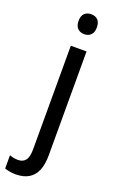

<svg xmlns="http://www.w3.org/2000/svg" viewBox="-221 -786 648 1070"><g transform="rotate(20 102.5 -251.5)"><path d="M30.8 240.2Q10.7 240.2 -6.3 237.1Q-23.4 233.9 -36.1 229.5V150.9Q-23.9 155.3 -11.5 157.7Q1 160.2 15.1 160.2Q43 160.2 58.3 141.1Q73.7 122.1 73.7 76.2V-538.6H167V79.1Q167 130.9 152.1 167Q137.2 203.1 106.9 221.4Q76.7 239.7 30.8 240.2ZM66.9 -683.6Q66.9 -713.9 81.8 -728.3Q96.7 -742.7 121.6 -742.7Q146 -742.7 160.6 -728Q175.3 -713.4 175.3 -683.6Q175.3 -654.3 160.4 -639.4Q145.5 -624.5 121.6 -624.5Q97.2 -624.5 82 -639.4Q66.9 -654.3 66.9 -683.6Z"/></g></svg>

Font: Open Sans SemiCondensed Medium
Style: Regular
Weight: 500
Width: 4
Designer: Monotype Design Team
Foundry: Monotype Imaging Inc.
Version: Version 3.000